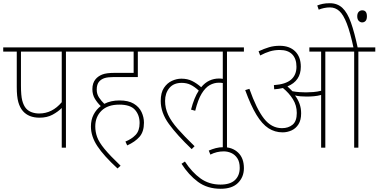

<svg xmlns="http://www.w3.org/2000/svg" viewBox="-20 -916 2348 1191"><path d="M389 -596V0H363V-246Q340 -223 306 -204.5Q272 -186 225 -186Q158 -186 122 -227Q103 -249 93.5 -283Q84 -317 84 -376V-596H0V-622H494V-596ZM363 -596H110V-386Q110 -323 118 -292.5Q126 -262 141 -244Q156 -227 177.5 -219.5Q199 -212 223 -212Q304 -212 363 -282Z M758 -38Q796 -53 821 -79Q846 -105 846 -153Q846 -202 817.5 -234.5Q789 -267 720 -267Q648 -267 609.5 -229Q571 -191 571 -132Q571 -98 582.5 -66Q594 -34 628 7.5Q662 49 728 112L709 129Q624 51 584 -9.5Q544 -70 544 -131Q544 -173 560.5 -205Q577 -237 605 -258Q584 -278 568.5 -303.5Q553 -329 553 -363Q553 -401 573 -425Q588 -443 613.5 -453.5Q639 -464 691 -464H809V-596H480V-622H941V-596H835V-438H685Q649 -438 628.5 -431.5Q608 -425 595 -410Q580 -393 580 -360Q580 -332 595 -310Q610 -288 627 -272Q668 -293 721 -293Q776 -293 809.5 -273Q843 -253 858 -221Q873 -189 873 -155Q873 -99 845.5 -67.5Q818 -36 769 -14Z M927 -596V-622H1493V-596H1388V0H1362V-401Q1352 -403 1338 -403Q1308 -403 1281 -388Q1254 -373 1231 -335.5Q1208 -298 1191 -229L1165 -236Q1184 -310 1213 -354Q1187 -378 1162.5 -390Q1138 -402 1107 -402Q1057 -402 1030.5 -370Q1004 -338 1004 -290Q1004 -245 1023 -204Q1042 -163 1083 -116.5Q1124 -70 1187 -9L1169 9Q1078 -78 1027.5 -147.5Q977 -217 977 -290Q977 -341 997 -371Q1017 -401 1046.5 -414.5Q1076 -428 1105 -428Q1143 -428 1172 -413.5Q1201 -399 1228 -375Q1251 -403 1279 -416Q1307 -429 1339 -429Q1351 -429 1362 -427V-596Z M1275 18Q1296 9 1318 3Q1340 -3 1367 -3Q1422 -3 1457.5 31Q1493 65 1493 127Q1493 182 1456.5 218.5Q1420 255 1349 255Q1266 255 1208 212Q1150 169 1106 100L1127 86Q1171 153 1224 191Q1277 229 1348 229Q1408 229 1437.5 201Q1467 173 1467 125Q1467 88 1452 65.5Q1437 43 1414.5 33Q1392 23 1368 23Q1324 23 1285 43Z M1848 -213Q1848 -171 1831.5 -145Q1815 -119 1788.5 -107Q1762 -95 1733 -95Q1685 -95 1645.5 -120.5Q1606 -146 1571 -203.5Q1536 -261 1501 -357L1527 -365Q1571 -240 1617.5 -180.5Q1664 -121 1729 -121Q1769 -121 1795 -142.5Q1821 -164 1821 -215Q1821 -262 1797 -300.5Q1773 -339 1735 -370Q1710 -364 1681 -362L1679 -388Q1752 -393 1785.5 -422Q1819 -451 1819 -502Q1819 -552 1792.5 -579Q1766 -606 1715 -606Q1683 -606 1654.5 -597.5Q1626 -589 1594 -572L1584 -598Q1619 -614 1649 -623Q1679 -632 1715 -632Q1776 -632 1811 -597.5Q1846 -563 1846 -502Q1846 -414 1763 -380Q1771 -373 1779 -365Q1787 -357 1794 -350Q1816 -346 1838 -344.5Q1860 -343 1878 -343Q1899 -343 1923.5 -345Q1948 -347 1972 -353V-596H1899V-622H2308V-596H2203V0H2177V-596H1998V0H1972V-327Q1950 -321 1927 -319Q1904 -317 1883 -317Q1864 -317 1845 -318.5Q1826 -320 1810 -324Q1828 -300 1838 -272.5Q1848 -245 1848 -213ZM2174 -615Q2153 -714 2131.5 -769.5Q2110 -825 2085 -847.5Q2060 -870 2027 -870Q2008 -870 1989.5 -866Q1971 -862 1957 -856L1948 -882Q1963 -888 1981.5 -892Q2000 -896 2026 -896Q2073 -896 2104 -867Q2135 -838 2157 -776Q2179 -714 2200 -615ZM2196 -815Q2196 -833 2205 -842.5Q2214 -852 2227 -852Q2256 -852 2256 -815Q2256 -795 2247.5 -786Q2239 -777 2226 -777Q2215 -777 2205.5 -786.5Q2196 -796 2196 -815Z"/></svg>

Font: Noto Sans SemiCondensed Thin
Style: Regular
Weight: 100
Width: 4
Designer: Monotype Design Team
Foundry: Monotype Imaging Inc.
Version: Version 2.013; ttfautohint (v1.8.4.7-5d5b)